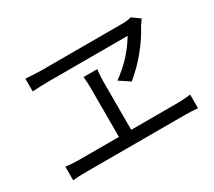

<svg xmlns="http://www.w3.org/2000/svg" viewBox="-125 -925 1250 1124"><g transform="rotate(-30 500.0 -363.0)"><path d="M245 -607Q208 -607 138 -603V-689Q216 -684 240 -684H791Q827 -684 851 -692L904 -654Q885 -628 881 -621Q800 -471 669 -363L599 -410Q713 -491 782 -607ZM842 -120Q873 -120 927 -126V-34Q890 -38 842 -38H173Q124 -38 83 -34V-126Q128 -120 173 -120H442V-448Q442 -491 438 -527H530Q525 -480 525 -448V-120Z"/></g></svg>

Font: KaiGen Gothic CN Regular
Style: Regular
Weight: 400
Designer: Ryoko NISHIZUKA  (kana & ideographs); Paul D. Hunt (Latin, Greek & Cyrillic); Wenlong ZHANG  (bopomofo); Sandoll Communi
Foundry: Adobe Systems Incorporated
Version: Version 1.002.20150501